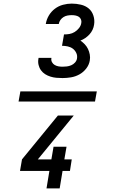

<svg xmlns="http://www.w3.org/2000/svg" viewBox="-20 -875 640 1065"><path d="M327 -442Q309 -442 292.5 -443.5Q276 -445 260 -450Q244 -455 230.5 -463.5Q217 -472 207.5 -485Q198 -498 194 -514.5Q190 -531 193 -548Q193 -550 193.5 -551Q194 -552 194 -554H265Q265 -553 265 -552.5Q265 -552 265 -551Q263 -540 268.5 -530Q274 -520 283.5 -514.5Q293 -509 304 -507Q315 -505 327 -505Q339 -505 351 -506.5Q363 -508 375 -513Q387 -518 396 -528Q405 -538 407 -550Q410 -567 403 -581.5Q396 -596 384 -605Q372 -614 356 -617.5Q340 -621 324 -621L335 -684Q350 -684 365 -686.5Q380 -689 394 -697.5Q408 -706 418.5 -719.5Q429 -733 431 -748Q433 -758 429 -767.5Q425 -777 417 -782Q409 -787 399 -789Q389 -791 378 -791Q367 -791 355 -789Q343 -787 332.5 -780.5Q322 -774 315 -764Q308 -754 306 -742H234Q238 -767 251 -789Q264 -811 284.5 -826.5Q305 -842 329.5 -848.5Q354 -855 378 -855Q404 -855 429 -849Q454 -843 472 -828Q490 -813 498 -788.5Q506 -764 502 -739Q500 -724 493.5 -710Q487 -696 476.5 -684.5Q466 -673 453 -664Q440 -655 426 -650Q439 -641 450 -629.5Q461 -618 468 -603.5Q475 -589 478 -572.5Q481 -556 478 -539Q474 -515 458 -494.5Q442 -474 420 -462Q398 -450 374 -446Q350 -442 327 -442ZM238 170 254 73H91L102 9L301 -234H389L190 9H265L277 -61H349L337 9H378L368 73H327L311 170ZM83 -312 93 -368H517L507 -312Z"/></svg>

Font: Iosevka Curly Extended Oblique
Style: Regular
Weight: 400
Width: 7
Italic angle: -9°
Monospace: yes
Designer: Belleve Invis
Foundry: Belleve Invis
Version: Version 11.1.0; ttfautohint (v1.8.3)